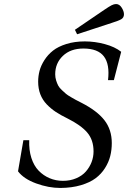

<svg xmlns="http://www.w3.org/2000/svg" viewBox="-20 -911 631 946"><path d="M349.1 -764.2 494.1 -862.8Q518.6 -879.4 530.3 -885.3Q542 -891.1 551.8 -891.1Q568.4 -891.1 579.6 -873.3Q590.8 -855.5 590.8 -840.8Q590.8 -824.2 577.6 -816.4Q564.5 -808.6 529.8 -797.9L359.9 -742.2ZM68.8 -66.9 95.2 -220.2H124Q122.1 -171.9 134.5 -133.1Q147 -94.2 170.4 -70.1Q193.8 -45.9 224.4 -33Q254.9 -20 290 -20Q326.2 -20 355.7 -32.7Q385.3 -45.4 403.3 -66.2Q421.4 -86.9 431.2 -112.3Q440.9 -137.7 440.9 -165Q440.9 -221.7 409.7 -258.1Q378.4 -294.4 313 -327.1Q279.8 -343.3 255.6 -359.1Q231.4 -375 210.4 -396.7Q189.5 -418.5 178.7 -446.5Q168 -474.6 168 -508.8Q168 -535.6 174.8 -561.8Q181.6 -587.9 198.7 -614.7Q215.8 -641.6 241.2 -661.6Q266.6 -681.6 307.1 -694.3Q347.7 -707 397.9 -707Q447.3 -707 496.8 -693.6Q546.4 -680.2 577.1 -655.8L541 -516.1H512.2Q521.5 -594.2 491.9 -633.1Q462.4 -671.9 391.1 -671.9Q327.6 -671.9 289.8 -635.7Q252 -599.6 252 -544.9Q252 -529.3 256.6 -514.6Q261.2 -500 266.8 -489.3Q272.5 -478.5 285.2 -466.8Q297.9 -455.1 305.2 -448.7Q312.5 -442.4 330.3 -432.1Q348.1 -421.9 354.7 -418.2Q361.3 -414.6 380.9 -404.8Q458.5 -365.2 494.6 -318.6Q530.8 -272 530.8 -206.1Q530.8 -172.4 523.2 -142.1Q515.6 -111.8 497.3 -82.8Q479 -53.7 450.9 -32.7Q422.9 -11.7 378.4 1.5Q334 14.6 277.8 15.1Q219.2 15.1 158 -7.3Q96.7 -29.8 68.8 -66.9Z"/></svg>

Font: Linguistics Pro
Style: Italic
Weight: 400
Italic angle: -12°
Designer: Stefan Peev, Context Ltd
Foundry: Stefan Peev, Context Ltd
Version: Version 001.000